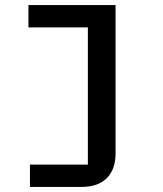

<svg xmlns="http://www.w3.org/2000/svg" viewBox="-20 -536 640 756"><path d="M98 200H302C393 200 435 146 435 69V-516H92V-428H326V112H98Z"/></svg>

Font: IBM Mono Medium
Style: Regular
Weight: 500
Monospace: yes
Designer: Mike Abbink, Paul van der Laan, Pieter van Rosmalen
Foundry: Bold Monday
Version: Version 2.3